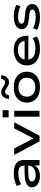

<svg xmlns="http://www.w3.org/2000/svg" viewBox="1448 -2236 797 3734"><g transform="rotate(-90 1847.0 -369.5)"><path d="M290 9Q226 9 176.5 -11Q127 -31 99 -66.5Q71 -102 71 -147Q71 -194 101.5 -226Q132 -258 202 -274.5Q272 -291 389 -291H509V-220H393Q331 -220 291 -215.5Q251 -211 227.5 -203Q204 -195 194.5 -181.5Q185 -168 185 -150Q185 -114 218.5 -94Q252 -74 309 -74Q359 -74 400.5 -91Q442 -108 466.5 -138.5Q491 -169 491 -207V-316Q491 -366 453.5 -389Q416 -412 343 -412Q285 -412 231.5 -398.5Q178 -385 131 -358L96 -440Q130 -460 171.5 -473.5Q213 -487 259 -494Q305 -501 349 -501Q431 -501 487 -479.5Q543 -458 572.5 -414Q602 -370 602 -301V0H497V-110L505 -111Q488 -76 459 -48.5Q430 -21 388 -6Q346 9 290 9Z M963 0 701 -492H827L1034 -91H1009L1215 -492H1335L1074 0Z M1431 -601V-718H1570V-601ZM1444 0V-492H1559V0Z M2019 9Q1925 9 1857.5 -23Q1790 -55 1754 -113Q1718 -171 1718 -246Q1718 -322 1754 -379.5Q1790 -437 1857.5 -469Q1925 -501 2019 -501Q2113 -501 2180 -469Q2247 -437 2283 -379.5Q2319 -322 2319 -246Q2319 -171 2283 -113Q2247 -55 2180 -23Q2113 9 2019 9ZM2018 -82Q2106 -82 2154.5 -127.5Q2203 -173 2203 -247Q2203 -321 2154.5 -365.5Q2106 -410 2019 -410Q1930 -410 1882 -365.5Q1834 -321 1834 -247Q1834 -173 1882 -127.5Q1930 -82 2018 -82ZM1859 -590 1789 -594Q1796 -663 1832 -704Q1868 -745 1926 -745Q1962 -745 1987 -730Q2012 -715 2033 -702Q2049 -691 2068 -680Q2087 -669 2111 -669Q2140 -669 2155.5 -687.5Q2171 -706 2179 -748L2249 -744Q2244 -674 2208 -633.5Q2172 -593 2113 -593Q2076 -593 2051.5 -607Q2027 -621 2006 -635Q1988 -647 1969 -658Q1950 -669 1927 -669Q1899 -669 1883 -650.5Q1867 -632 1859 -590Z M2764 9Q2664 9 2591.5 -21Q2519 -51 2480 -108Q2441 -165 2441 -243Q2441 -320 2478 -378Q2515 -436 2583.5 -468.5Q2652 -501 2743 -501Q2828 -501 2889.5 -471Q2951 -441 2984 -385.5Q3017 -330 3017 -252V-217H2529V-290H2940L2917 -271Q2916 -344 2871.5 -382Q2827 -420 2745 -420Q2685 -420 2642.5 -401Q2600 -382 2576.5 -345.5Q2553 -309 2553 -258V-249Q2553 -194 2576.5 -156.5Q2600 -119 2648.5 -99.5Q2697 -80 2772 -80Q2832 -80 2883 -93Q2934 -106 2971 -133L3005 -55Q2967 -24 2902.5 -7.5Q2838 9 2764 9Z M3387 9Q3332 9 3284 2Q3236 -5 3197.5 -17Q3159 -29 3134 -47L3164 -125Q3195 -108 3232 -96.5Q3269 -85 3310 -79.5Q3351 -74 3392 -74Q3456 -74 3492 -91Q3528 -108 3528 -139Q3528 -162 3509 -176Q3490 -190 3445 -196L3302 -213Q3225 -222 3185.5 -258Q3146 -294 3146 -347Q3146 -392 3175.5 -426.5Q3205 -461 3260 -481Q3315 -501 3393 -501Q3442 -501 3486 -494Q3530 -487 3565 -474.5Q3600 -462 3622 -443L3586 -368Q3558 -386 3526 -396.5Q3494 -407 3458.5 -412Q3423 -417 3386 -417Q3318 -417 3285.5 -398.5Q3253 -380 3253 -351Q3253 -327 3271 -312.5Q3289 -298 3333 -293L3474 -276Q3554 -267 3594.5 -233.5Q3635 -200 3635 -143Q3635 -97 3604.5 -62.5Q3574 -28 3518.5 -9.5Q3463 9 3387 9Z"/></g></svg>

Font: Nunito Sans 10pt Expanded SemiBold
Style: Regular
Weight: 600
Width: 7
Designer: Vernon Adams
Foundry: Vernon Adams
Version: Version 3.101;gftools[0.9.27]